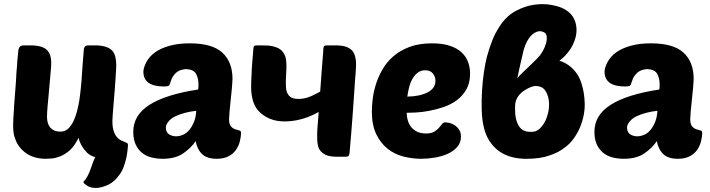

<svg xmlns="http://www.w3.org/2000/svg" viewBox="-20 -774 3507 948"><path d="M603 -70Q610 -67 611 -64Q612 -61 612 -56Q611 -48 609.5 -31Q608 -14 603.5 6Q599 26 591.5 47.5Q584 69 571 87Q546 124 512.5 139Q479 154 454 154Q428 154 413 144.5Q398 135 396 132Q389 125 395 120Q402 114 411 97.5Q420 81 425 67Q430 53 436 36Q442 19 450 2Q425 -5 409.5 -20.5Q394 -36 385 -52Q374 -70 368 -92H366Q365 -90 363 -84Q362 -81 360 -79Q342 -46 320 -28Q298 -10 276 -1.5Q254 7 235.5 8.5Q217 10 206 10Q168 10 138 -2Q110 -13 87 -36Q77 -47 69 -59Q61 -71 56 -86Q50 -100 47.5 -115.5Q45 -131 45 -148Q45 -154 45 -164.5Q45 -175 46 -190Q47 -205 48 -221.5Q49 -238 50 -257Q53 -293 56 -335Q58 -356 59 -375.5Q60 -395 61 -414Q63 -432 64 -448.5Q65 -465 66 -479Q68 -493 68.5 -503Q69 -513 70 -519Q71 -536 78 -543Q85 -550 98 -550H130Q160 -550 181 -544Q201 -538 212 -527Q223 -516 228 -500Q233 -483 233 -465Q233 -454 232 -439.5Q231 -425 229 -406Q227 -386 225.5 -366.5Q224 -347 222 -327Q220 -306 218.5 -287Q217 -268 215 -250Q212 -214 212 -198Q212 -163 229 -143Q247 -124 278 -124Q305 -124 323 -145Q341 -166 353 -201Q364 -233 372 -280Q375 -302 377.5 -324Q380 -346 382 -369Q385 -414 388 -456Q391 -500 394 -530Q394 -538 400 -544Q404 -550 416 -550H452Q467 -550 479.5 -548Q492 -546 502 -543Q521 -537 533 -525Q544 -514 549 -495Q554 -475 554 -455Q554 -447 553.5 -436.5Q553 -426 552 -412Q551 -398 550 -379Q549 -360 547 -336Q545 -312 542.5 -281.5Q540 -251 537 -213Q537 -209 536.5 -205Q536 -201 536 -197Q533 -157 539.5 -133.5Q546 -110 557 -97.5Q568 -85 581 -79.5Q594 -74 603 -70Z M949 -227Q921 -224 894 -217Q867 -210 846 -200Q825 -190 812 -174Q799 -158 799 -145Q799 -120 815 -110.5Q831 -101 849 -101Q866 -101 883.5 -108.5Q901 -116 914 -131.5Q927 -147 937 -170Q947 -193 949 -227ZM638 -123Q638 -206 719 -257Q800 -308 958 -332Q959 -334 959.5 -339.5Q960 -345 960 -356Q960 -388 948 -409.5Q936 -431 898 -433Q877 -431 864 -424.5Q851 -418 841.5 -406.5Q832 -395 828.5 -387Q825 -379 819 -361Q817 -352 810.5 -349.5Q804 -347 790 -347Q688 -347 688 -420Q688 -439 702.5 -467Q717 -495 745.5 -515.5Q774 -536 817 -548Q860 -560 917 -560Q1028 -560 1078 -514Q1128 -468 1128 -384Q1128 -373 1125.5 -344.5Q1123 -316 1119.5 -284.5Q1116 -253 1113.5 -225Q1111 -197 1111 -186Q1111 -161 1120 -150.5Q1129 -140 1140.5 -136Q1152 -132 1161 -130Q1170 -128 1170 -120Q1170 -98 1164 -75Q1158 -52 1144.5 -33Q1131 -14 1107.5 -2Q1084 10 1050 10Q1002 10 978 -13Q954 -36 946 -77Q922 -42 883.5 -16Q845 10 783 10Q753 10 726.5 3Q700 -4 680.5 -20Q661 -36 649.5 -61.5Q638 -87 638 -123Z M1733 -497Q1735 -488 1736.5 -479Q1738 -470 1738 -459Q1738 -451 1737.5 -440Q1737 -429 1736 -414Q1733 -385 1730 -332Q1727 -279 1721 -204Q1718 -166 1714.5 -120Q1711 -74 1706 -20Q1704 -7 1701 -4Q1697 0 1684 0H1648Q1616 0 1597 -6Q1580 -11 1566 -25Q1554 -37 1550 -54Q1546 -70 1546 -95Q1546 -103 1546 -113Q1546 -123 1547 -137Q1549 -166 1553 -213V-221Q1525 -205 1497.5 -195Q1470 -185 1443.5 -180Q1417 -175 1393.5 -174.5Q1370 -174 1351 -177Q1311 -183 1277.5 -207.5Q1244 -232 1231 -270Q1220 -305 1220 -341Q1220 -377 1222 -405Q1222 -419 1223.5 -439Q1225 -459 1226.5 -478.5Q1228 -498 1229.5 -513.5Q1231 -529 1231 -534Q1232 -545 1236 -547.5Q1240 -550 1246 -550H1266Q1274 -550 1284.5 -549.5Q1295 -549 1304 -549Q1327 -547 1347.5 -539Q1368 -531 1379 -514Q1391 -497 1393 -473.5Q1395 -450 1394 -433Q1394 -427 1393 -411.5Q1392 -396 1391.5 -378Q1391 -360 1392 -343.5Q1393 -327 1397 -318Q1405 -299 1420.5 -291.5Q1436 -284 1465 -286Q1481 -287 1496.5 -292Q1512 -297 1524.5 -303Q1537 -309 1546.5 -314Q1556 -319 1561 -322Q1561 -326 1561.5 -329Q1562 -332 1562 -336Q1565 -374 1568 -419.5Q1571 -465 1576 -521Q1576 -542 1581 -547Q1584 -550 1597 -550H1636Q1666 -550 1686 -544Q1705 -538 1717 -526Q1728 -515 1733 -497Z M2060 10Q2016 10 1972.5 -1Q1929 -12 1894.5 -39Q1860 -66 1838 -111Q1816 -156 1816 -224Q1816 -249 1820 -284Q1824 -319 1835.5 -356Q1847 -393 1867.5 -429.5Q1888 -466 1921 -495Q1954 -524 2001 -542Q2048 -560 2113 -560Q2165 -560 2201 -548Q2237 -536 2259 -515.5Q2281 -495 2291 -468Q2301 -441 2301 -410Q2301 -364 2282.5 -332Q2264 -300 2234.5 -278.5Q2205 -257 2169 -245Q2133 -233 2098 -226.5Q2063 -220 2033.5 -218.5Q2004 -217 1988 -217Q1988 -198 1993.5 -179.5Q1999 -161 2010 -147Q2021 -133 2039 -124Q2057 -115 2083 -115Q2109 -115 2123.5 -123.5Q2138 -132 2147 -142.5Q2156 -153 2162.5 -161.5Q2169 -170 2180 -170Q2185 -170 2197.5 -167.5Q2210 -165 2223 -157Q2236 -149 2246 -135Q2256 -121 2256 -99Q2256 -70 2238 -49Q2220 -28 2191.5 -15Q2163 -2 2128 4Q2093 10 2060 10ZM2079 -427Q2057 -427 2041.5 -414.5Q2026 -402 2015.5 -383Q2005 -364 1999.5 -341Q1994 -318 1991 -297Q2053 -298 2091.5 -318Q2130 -338 2130 -375Q2130 -395 2117.5 -411Q2105 -427 2079 -427Z M2862 -317Q2866 -294 2867 -266Q2868 -238 2862.5 -208Q2857 -178 2844.5 -147Q2832 -116 2809 -85Q2793 -64 2772 -48Q2739 -21 2692 -6Q2647 10 2583 10Q2575 10 2568 10Q2561 10 2553 9Q2522 7 2492.5 -3Q2463 -13 2439 -31.5Q2415 -50 2397 -77.5Q2379 -105 2370 -141Q2360 -180 2358.5 -229Q2357 -278 2360 -326.5Q2363 -375 2369.5 -419Q2376 -463 2384 -493Q2394 -531 2409.5 -571.5Q2425 -612 2449 -647Q2449 -648 2450 -649Q2483 -697 2527.5 -720.5Q2572 -744 2616.5 -750.5Q2661 -757 2700.5 -750Q2740 -743 2763 -731Q2809 -707 2821.5 -662.5Q2834 -618 2816 -571Q2808 -549 2796.5 -532Q2785 -515 2773.5 -502.5Q2762 -490 2753 -483Q2744 -476 2742 -474Q2747 -473 2757 -469Q2782 -458 2800.5 -441.5Q2819 -425 2831.5 -405Q2844 -385 2851 -362.5Q2858 -340 2862 -317ZM2667 -614Q2651 -623 2635 -618.5Q2619 -614 2605.5 -601Q2592 -588 2582 -569Q2572 -550 2566 -529Q2561 -509 2555.5 -484.5Q2550 -460 2545 -438Q2540 -412 2534 -386Q2539 -394 2547.5 -403Q2556 -412 2568 -423Q2577 -431 2593.5 -447Q2610 -463 2635 -488Q2648 -501 2659 -520Q2670 -539 2675.5 -558Q2681 -577 2679.5 -592.5Q2678 -608 2667 -614ZM2688 -225Q2691 -241 2691 -259.5Q2691 -278 2686.5 -295Q2682 -312 2673.5 -325Q2665 -338 2652 -344Q2626 -355 2600.5 -344Q2575 -333 2559 -320Q2543 -307 2535 -293Q2527 -279 2525 -268Q2523 -254 2523 -239.5Q2523 -225 2524 -211Q2528 -173 2542 -152Q2559 -123 2599 -123Q2605 -123 2610.5 -123.5Q2616 -124 2621 -125Q2636 -130 2647 -141Q2658 -152 2666.5 -166Q2675 -180 2680 -195.5Q2685 -211 2688 -225Z M3226 -227Q3198 -224 3171 -217Q3144 -210 3123 -200Q3102 -190 3089 -174Q3076 -158 3076 -145Q3076 -120 3092 -110.5Q3108 -101 3126 -101Q3143 -101 3160.5 -108.5Q3178 -116 3191 -131.5Q3204 -147 3214 -170Q3224 -193 3226 -227ZM2915 -123Q2915 -206 2996 -257Q3077 -308 3235 -332Q3236 -334 3236.5 -339.5Q3237 -345 3237 -356Q3237 -388 3225 -409.5Q3213 -431 3175 -433Q3154 -431 3141 -424.5Q3128 -418 3118.5 -406.5Q3109 -395 3105.5 -387Q3102 -379 3096 -361Q3094 -352 3087.5 -349.5Q3081 -347 3067 -347Q2965 -347 2965 -420Q2965 -439 2979.5 -467Q2994 -495 3022.5 -515.5Q3051 -536 3094 -548Q3137 -560 3194 -560Q3305 -560 3355 -514Q3405 -468 3405 -384Q3405 -373 3402.5 -344.5Q3400 -316 3396.5 -284.5Q3393 -253 3390.5 -225Q3388 -197 3388 -186Q3388 -161 3397 -150.5Q3406 -140 3417.5 -136Q3429 -132 3438 -130Q3447 -128 3447 -120Q3447 -98 3441 -75Q3435 -52 3421.5 -33Q3408 -14 3384.5 -2Q3361 10 3327 10Q3279 10 3255 -13Q3231 -36 3223 -77Q3199 -42 3160.5 -16Q3122 10 3060 10Q3030 10 3003.5 3Q2977 -4 2957.5 -20Q2938 -36 2926.5 -61.5Q2915 -87 2915 -123Z"/></svg>

Font: Poetsen One
Style: Regular
Weight: 400
Designer: Pablo Impallari, Rodrigo Fuenzalida
Foundry: Pablo Impallari, Rodrigo Fuenzalida
Version: Version 1.001; ttfautohint (v0.93) -l 8 -r 50 -G 200 -x 14 -